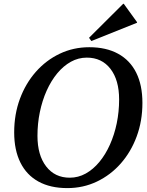

<svg xmlns="http://www.w3.org/2000/svg" viewBox="-20 -948 755 984"><path d="M325 16Q238.3 16 177.3 -17.4Q116.3 -50.8 84.5 -115Q52.7 -179.2 52.7 -269.4Q52.7 -362 82 -441.3Q111.4 -520.6 163.7 -579.9Q216 -639.2 286 -672.6Q356.1 -706 437.6 -706Q524.3 -706 585.3 -672.6Q646.3 -639.2 678.1 -575.5Q709.9 -511.8 709.9 -420.6Q709.9 -328 680.5 -248.7Q651.2 -169.4 598.9 -110.1Q546.6 -50.8 476.5 -17.4Q406.5 16 325 16ZM337.6 -37.3Q380.9 -37.3 419.2 -58.5Q457.6 -79.8 489.1 -117.8Q520.7 -155.9 543.4 -206.7Q566.2 -257.6 578.4 -316.6Q590.5 -375.7 590.5 -438.1Q590.5 -537.8 546.1 -595.2Q501.6 -652.7 424.9 -652.7Q381.7 -652.7 343.3 -631.5Q305 -610.2 273.4 -572.2Q241.9 -534.1 219.1 -483.3Q196.4 -432.4 184.2 -373.4Q172 -314.5 172 -251.9Q172 -153 216.5 -95.2Q260.9 -37.3 337.6 -37.3ZM448.2 -737.6 436.3 -754.3 611.3 -928.5H614.4L682.3 -834.5V-831.4Z"/></svg>

Font: Platypi Light
Style: Italic
Weight: 300
Italic angle: -13°
Designer: David Sargent
Foundry: Bolt Cutter Type
Version: Version 1.200